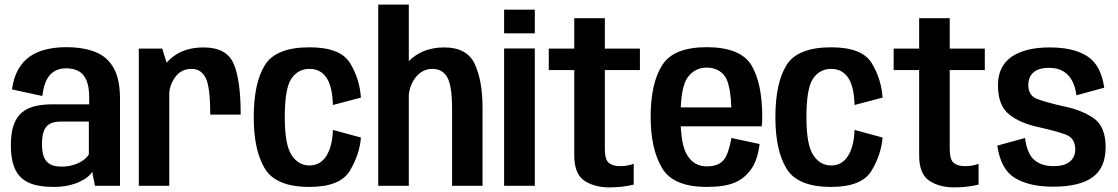

<svg xmlns="http://www.w3.org/2000/svg" viewBox="-20 -805 4846 832"><path d="M213.5 5Q246.5 5 274.5 -1Q302.5 -7 323.8 -16.8Q345 -26.5 359.2 -38Q373.5 -49.5 379.5 -61L391.5 0H500V-377Q500 -460.5 473.2 -509.2Q446.5 -558 394.5 -579.2Q342.5 -600.5 265.5 -600.5Q220.5 -600.5 181 -591.2Q141.5 -582 110.8 -561.2Q80 -540.5 59.5 -505Q39 -469.5 32 -417.5L163.5 -389Q169 -435 183.2 -461Q197.5 -487 218.8 -498Q240 -509 266 -509Q298 -509 320.2 -497Q342.5 -485 354.5 -457.2Q366.5 -429.5 366.5 -381.5V-353H208.5Q164 -353 130 -344.5Q96 -336 73.2 -316Q50.5 -296 38.8 -262Q27 -228 27 -176Q27 -122 39.5 -86.5Q52 -51 76.2 -31Q100.5 -11 134.8 -3Q169 5 213.5 5ZM245.5 -83Q227.5 -83 212.2 -87.2Q197 -91.5 185.5 -102Q174 -112.5 168 -131.5Q162 -150.5 162 -181.5Q162 -212.5 168.2 -231.8Q174.5 -251 185.8 -261Q197 -271 212.8 -274.8Q228.5 -278.5 247.5 -278.5H365V-136Q357.5 -123 340.8 -110.8Q324 -98.5 299.8 -90.8Q275.5 -83 245.5 -83Z M891 -308.5H1023Q1023 -458 992.5 -528.8Q962 -599.5 862 -599.5Q773 -599.5 717.8 -549.5Q662.5 -499.5 662.5 -419L713 -391.5Q713 -434.5 739 -470.5Q765 -506.5 810.5 -506.5Q850.5 -506.5 870.8 -468.5Q891 -430.5 891 -308.5ZM581.5 0H713.5V-496L683 -594.5H581.5Z M1321 5Q1454.5 5 1496.5 -65.8Q1538.5 -136.5 1544 -209L1422.5 -242Q1420.5 -171.5 1394.5 -129.8Q1368.5 -88 1321 -88Q1273 -88 1243.5 -133Q1214 -178 1214 -296.5Q1214 -423 1243 -464.8Q1272 -506.5 1321 -506.5Q1369 -506.5 1394.8 -468.2Q1420.5 -430 1422.5 -350L1544 -382Q1538.5 -463.5 1496.8 -531.8Q1455 -600 1321 -600Q1175.5 -600 1127.5 -522.5Q1079.5 -445 1079.5 -296.5Q1079.5 -154.5 1127.5 -74.8Q1175.5 5 1321 5Z M1619 0H1751.5V-785H1619ZM1939 0H2071V-337Q2071 -455 2037.5 -527.2Q2004 -599.5 1905 -599.5Q1807 -599.5 1746.2 -534.8Q1685.5 -470 1685.5 -394L1749.5 -366Q1749.5 -428 1779.2 -467.2Q1809 -506.5 1853.5 -506.5Q1897.5 -506.5 1918.2 -470Q1939 -433.5 1939 -333Z M2164.5 0H2297.5V-595H2164.5ZM2164.5 -763V-660.5H2297.5V-763Z M2621 7Q2676 7 2726 -5V-95Q2698 -85 2667 -85Q2635.5 -85 2618.2 -99.2Q2601 -113.5 2601 -160V-501.5H2753V-594.5H2601V-726H2468.5V-594.5H2358V-501.5H2468.5V-131.5Q2468.5 -51.5 2512 -22.2Q2555.5 7 2621 7Z M3043 5V-84Q2989 -84 2959.5 -130Q2929 -175 2929 -298.5Q2929 -427 2959.5 -469Q2990.5 -512 3042 -512Q3095.5 -512 3123 -472Q3145.5 -435.5 3149 -339.5H2916.5V-257.5H3281Q3283 -276.5 3283 -299Q3283 -443.5 3236.5 -522Q3189 -600.5 3042 -600.5Q2898.5 -600.5 2849.5 -522.5Q2799.5 -444 2799.5 -298.5Q2799.5 -160.5 2848.5 -77.5Q2896.5 5 3043 5ZM3043 -84V5Q3120 5 3164.5 -14Q3208.5 -33 3236.5 -74Q3264 -114.5 3271.5 -181L3149.5 -207Q3142.5 -168 3131 -137.5Q3118.5 -107.5 3096.5 -95.5Q3075 -84 3043 -84Z M3581.5 5Q3715 5 3757 -65.8Q3799 -136.5 3804.5 -209L3683 -242Q3681 -171.5 3655 -129.8Q3629 -88 3581.5 -88Q3533.5 -88 3504 -133Q3474.5 -178 3474.5 -296.5Q3474.5 -423 3503.5 -464.8Q3532.5 -506.5 3581.5 -506.5Q3629.5 -506.5 3655.2 -468.2Q3681 -430 3683 -350L3804.5 -382Q3799 -463.5 3757.2 -531.8Q3715.5 -600 3581.5 -600Q3436 -600 3388 -522.5Q3340 -445 3340 -296.5Q3340 -154.5 3388 -74.8Q3436 5 3581.5 5Z M4115.5 7Q4170.5 7 4220.5 -5V-95Q4192.5 -85 4161.5 -85Q4130 -85 4112.8 -99.2Q4095.5 -113.5 4095.5 -160V-501.5H4247.5V-594.5H4095.5V-726H3963V-594.5H3852.5V-501.5H3963V-131.5Q3963 -51.5 4006.5 -22.2Q4050 7 4115.5 7Z M4544 4Q4656.5 4 4713.8 -36.5Q4771 -77 4771 -168Q4771 -257.5 4718.2 -293.5Q4665.5 -329.5 4583.5 -345.5Q4516 -361 4476 -375.5Q4436 -390 4436 -436Q4436 -471 4458 -491Q4480 -511 4527 -511Q4577 -511 4607 -480.8Q4637 -450.5 4644.5 -392L4765 -425Q4751 -523 4691.8 -561.2Q4632.5 -599.5 4528.5 -599.5Q4422.5 -599.5 4363.5 -558.8Q4304.5 -518 4304.5 -435.5Q4304.5 -348 4352.8 -309.2Q4401 -270.5 4485 -253Q4555 -237.5 4597.2 -222.2Q4639.5 -207 4639.5 -157.5Q4639.5 -124 4615.8 -104.5Q4592 -85 4545.5 -85Q4492 -85 4460.8 -113Q4429.5 -141 4422 -207L4301.5 -174Q4316.5 -70.5 4378.8 -33.2Q4441 4 4544 4Z"/></svg>

Font: Anybody SemiCondensed SemiBold
Style: Regular
Weight: 600
Width: 4
Version: Version 1.113;gftools[0.9.25]